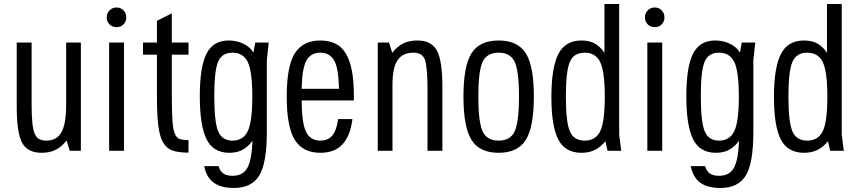

<svg xmlns="http://www.w3.org/2000/svg" viewBox="-20 -750 4266 955"><path d="M137.2 -538.6H63.2V-219Q63.2 -88.4 90.4 -39.2Q117.6 10 187.4 10Q227.8 10 257.3 -5Q286.8 -20 311 -51.2L327 0H382.2V-538.6H309V-229Q309 -133.6 285.6 -92.1Q262.2 -50.6 210.4 -50.6Q188.2 -50.6 173.9 -58.7Q159.6 -66.8 151.5 -87.8Q143.4 -108.8 140.3 -145.9Q137.2 -183 137.2 -240.8Z M596.8 0V-538.6H522.8V0ZM510.8 -663.8Q510.8 -642.4 525 -628.6Q539.2 -614.8 559.8 -614.8Q580.4 -614.8 594.2 -628.6Q608 -642.4 608 -663.8Q608 -684.4 594.2 -698.6Q580.4 -712.8 559.8 -712.8Q539.2 -712.8 525 -698.6Q510.8 -684.4 510.8 -663.8Z M691.2 -538.6V-478H760.6V-270.2Q760.6 -177.6 767.8 -122.3Q775 -67 793.3 -38Q811.6 -9 841.9 0.1Q872.2 9.2 917.6 9.2V-53.2Q891.2 -53.2 874.9 -58.2Q858.6 -63.2 849.7 -84.6Q840.8 -106 837.7 -149.5Q834.6 -193 834.6 -270V-478H917.6V-538.6H834.6V-683.6L760.6 -646.4V-538.6Z M1142.6 185Q1231.8 185 1269.5 123.3Q1307.2 61.6 1307.2 -94.6V-450.2L1316.6 -538.6H1249.6L1240.6 -488.4Q1224.6 -515.6 1191.4 -532.1Q1158.2 -548.6 1117 -548.6Q1040.6 -548.6 1007.2 -483.1Q973.8 -417.6 973.8 -271.2Q973.8 -125.6 1007.2 -57.8Q1040.6 10 1120.4 10Q1162.6 10 1190.7 -7.3Q1218.8 -24.6 1235.8 -50.4Q1232.4 45.6 1210.4 85Q1188.4 124.4 1136.4 124.4Q1107.2 124.4 1090.8 113Q1074.4 101.6 1067.2 76.4H995.6Q1006.8 132.2 1043.1 158.6Q1079.4 185 1142.6 185ZM1136.2 -488Q1190 -488 1212.5 -441.2Q1235 -394.4 1235 -269.8Q1235 -145.2 1212.5 -97.9Q1190 -50.6 1136.2 -50.6Q1084.6 -50.6 1065.2 -96.9Q1045.8 -143.2 1045.8 -272.2Q1045.8 -396.8 1064.6 -442.4Q1083.4 -488 1136.2 -488Z M1574.6 -50.6Q1523.8 -50.6 1502.6 -93.5Q1481.4 -136.4 1480.2 -250.4H1740.2V-273.6Q1740.2 -348.6 1729.8 -400.6Q1719.4 -452.6 1699 -485.7Q1678.6 -518.8 1647 -533.7Q1615.4 -548.6 1573.2 -548.6Q1487.2 -548.6 1446.7 -485.2Q1406.2 -421.8 1406.2 -269.8Q1406.2 -118.2 1446.5 -54.1Q1486.8 10 1572.8 10Q1644.8 10 1683.8 -32.4Q1722.8 -74.8 1733 -157.8H1661.8Q1654.6 -102 1633.1 -76.3Q1611.6 -50.6 1574.6 -50.6ZM1573.4 -488Q1618.8 -488 1641.4 -450.2Q1664 -412.4 1666.2 -308.2H1480.4Q1482.4 -409.8 1504.2 -448.9Q1526 -488 1573.4 -488Z M1859 0H1932.2V-329.6Q1932.2 -412.8 1957.4 -450.4Q1982.6 -488 2035.8 -488Q2081.4 -488 2093.9 -451.8Q2106.4 -415.6 2106.4 -300.2V0H2180.4V-317.2Q2180.4 -448.8 2153.1 -498.7Q2125.8 -548.6 2056 -548.6Q2012.4 -548.6 1983.3 -532.8Q1954.2 -517 1931 -487.4L1914.6 -538.6H1859Z M2285.2 -269.8Q2285.2 -118.2 2325.2 -54.1Q2365.2 10 2460.2 10Q2555.2 10 2595.3 -54.1Q2635.4 -118.2 2635.4 -269.8Q2635.4 -421.4 2595.3 -485Q2555.2 -548.6 2460.2 -548.6Q2365.2 -548.6 2325.2 -485Q2285.2 -421.4 2285.2 -269.8ZM2359.2 -270.5Q2359.2 -397.4 2380.6 -442.7Q2402 -488 2460.2 -488Q2518.4 -488 2539.9 -442.7Q2561.4 -397.4 2561.4 -270.5Q2561.4 -142.6 2539.9 -96.6Q2518.4 -50.6 2460.2 -50.6Q2402 -50.6 2380.6 -96.6Q2359.2 -142.6 2359.2 -270.5Z M2986.4 -730V-487.4Q2967.6 -516.2 2940.4 -532.4Q2913.2 -548.6 2872.6 -548.6Q2790.8 -548.6 2756.7 -480.4Q2722.6 -412.2 2722.6 -268Q2722.6 -122 2757 -56Q2791.4 10 2872.2 10Q2910.6 10 2939.2 -4.4Q2967.8 -18.8 2991.4 -47.6L3002 0H3070L3059.8 -80.4V-730ZM2988.2 -268.8Q2988.2 -145 2965.6 -97.8Q2943 -50.6 2888.4 -50.6Q2834 -50.6 2814.3 -97Q2794.6 -143.4 2794.6 -270.6Q2794.6 -395.4 2814.3 -441.7Q2834 -488 2888.2 -488Q2943 -488 2965.6 -440.6Q2988.2 -393.2 2988.2 -268.8Z M3273.8 0V-538.6H3199.8V0ZM3187.8 -663.8Q3187.8 -642.4 3202 -628.6Q3216.2 -614.8 3236.8 -614.8Q3257.4 -614.8 3271.2 -628.6Q3285 -642.4 3285 -663.8Q3285 -684.4 3271.2 -698.6Q3257.4 -712.8 3236.8 -712.8Q3216.2 -712.8 3202 -698.6Q3187.8 -684.4 3187.8 -663.8Z M3562.6 185Q3651.8 185 3689.5 123.3Q3727.2 61.6 3727.2 -94.6V-450.2L3736.6 -538.6H3669.6L3660.6 -488.4Q3644.6 -515.6 3611.4 -532.1Q3578.2 -548.6 3537 -548.6Q3460.6 -548.6 3427.2 -483.1Q3393.8 -417.6 3393.8 -271.2Q3393.8 -125.6 3427.2 -57.8Q3460.6 10 3540.4 10Q3582.6 10 3610.7 -7.3Q3638.8 -24.6 3655.8 -50.4Q3652.4 45.6 3630.4 85Q3608.4 124.4 3556.4 124.4Q3527.2 124.4 3510.8 113Q3494.4 101.6 3487.2 76.4H3415.6Q3426.8 132.2 3463.1 158.6Q3499.4 185 3562.6 185ZM3556.2 -488Q3610 -488 3632.5 -441.2Q3655 -394.4 3655 -269.8Q3655 -145.2 3632.5 -97.9Q3610 -50.6 3556.2 -50.6Q3504.6 -50.6 3485.2 -96.9Q3465.8 -143.2 3465.8 -272.2Q3465.8 -396.8 3484.6 -442.4Q3503.4 -488 3556.2 -488Z M4093.4 -730V-487.4Q4074.6 -516.2 4047.4 -532.4Q4020.2 -548.6 3979.6 -548.6Q3897.8 -548.6 3863.7 -480.4Q3829.6 -412.2 3829.6 -268Q3829.6 -122 3864 -56Q3898.4 10 3979.2 10Q4017.6 10 4046.2 -4.4Q4074.8 -18.8 4098.4 -47.6L4109 0H4177L4166.8 -80.4V-730ZM4095.2 -268.8Q4095.2 -145 4072.6 -97.8Q4050 -50.6 3995.4 -50.6Q3941 -50.6 3921.3 -97Q3901.6 -143.4 3901.6 -270.6Q3901.6 -395.4 3921.3 -441.7Q3941 -488 3995.2 -488Q4050 -488 4072.6 -440.6Q4095.2 -393.2 4095.2 -268.8Z"/></svg>

Font: Secuela Light
Style: Regular
Weight: 300
Designer: Fernando Haro
Foundry: deFharo
Version: Version 1.708